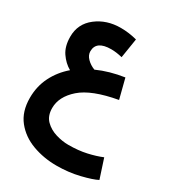

<svg xmlns="http://www.w3.org/2000/svg" viewBox="-225 -705 1119 1228"><g transform="rotate(30 334.5 -90.5)"><path d="M669 336 623 195Q578 214 518 227.5Q458 241 384 241Q339 241 291 226.5Q243 212 210 179Q177 146 177 88Q177 4 257 -66.5Q337 -137 522 -170L485 -315Q377 -299 288 -259Q254 -272 230.5 -296Q207 -320 207 -348Q207 -426 317 -426Q355 -426 399 -415L422 -559Q362 -575 302 -575Q198 -575 123.5 -517.5Q49 -460 49 -365Q49 -294 80 -248.5Q111 -203 155 -178Q92 -124 56.5 -53Q21 18 21 103Q21 204 72.5 268.5Q124 333 207 363.5Q290 394 384 394Q473 394 553 374.5Q633 355 669 336Z"/></g></svg>

Font: Noto Sans Arabic Extra
Style: Regular
Weight: 800
Designer: Nadine Chahine - Monotype Design Team
Foundry: Monotype Imaging Inc.
Version: Version 1.902